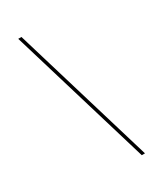

<svg xmlns="http://www.w3.org/2000/svg" viewBox="-235 -911 971 1141"><g transform="rotate(-30 250.0 -340.0)"><path d="M384 143 94 -823H116L406 143Z"/></g></svg>

Font: Iosevka SS04 Thin
Style: Italic
Weight: 100
Italic angle: -9°
Monospace: yes
Designer: Belleve Invis
Foundry: Belleve Invis
Version: Version 19.0.0; ttfautohint (v1.8.4)